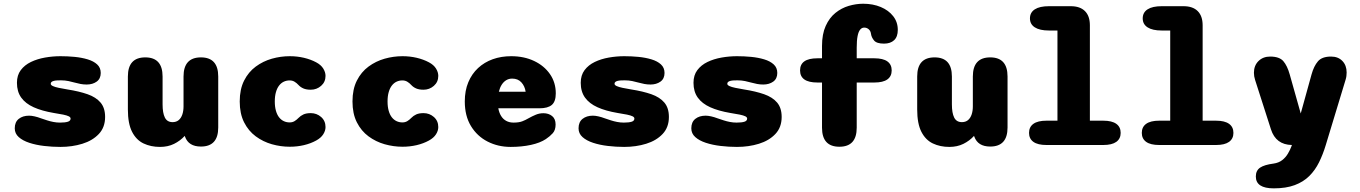

<svg xmlns="http://www.w3.org/2000/svg" viewBox="-20 -796 7468 1054"><path d="M311.5 10.5Q266.5 10.5 222 5.2Q177.5 0 141 -12Q104.5 -24 82.8 -43.5Q61 -63 61 -91.5Q61 -126 83 -143.5Q105 -161 139.5 -161Q153 -161 169.8 -157.2Q186.5 -153.5 205 -146.5Q221 -141 238 -135.5Q255 -130 273 -126.5Q291 -123 309.5 -123Q337.5 -123 352.5 -127.8Q367.5 -132.5 367.5 -145Q367.5 -152.5 357.5 -157.5Q347.5 -162.5 327 -166.8Q306.5 -171 274.5 -176Q210 -187 165 -207.2Q120 -227.5 96.5 -260.2Q73 -293 73 -341.5Q73 -383 94 -411Q115 -439 149.8 -455.8Q184.5 -472.5 227 -480Q269.5 -487.5 312 -487.5Q350.5 -487.5 389.5 -483.8Q428.5 -480 461 -470.2Q493.5 -460.5 513.2 -442.5Q533 -424.5 533 -395.5Q533 -364 510.8 -348Q488.5 -332 456 -332Q438.5 -332 422.5 -335Q406.5 -338 390.5 -342.5Q375 -347 355.8 -351Q336.5 -355 314.5 -355Q303.5 -355 293.5 -354.5Q283.5 -354 275.5 -352Q267.5 -350 263 -346.2Q258.5 -342.5 258.5 -336Q258.5 -329 270.2 -323.5Q282 -318 302.5 -313.8Q323 -309.5 350 -305Q414 -295 460.5 -278.8Q507 -262.5 532 -233Q557 -203.5 557 -154Q557 -97 522.5 -60.5Q488 -24 432.2 -6.8Q376.5 10.5 311.5 10.5Z M777.5 -481Q872.5 -481 872.5 -376V-223Q872.5 -176 885 -150.8Q897.5 -125.5 927.5 -125.5Q947.5 -125.5 960.8 -136.5Q974 -147.5 980.8 -167.2Q987.5 -187 987.5 -212V-376Q987.5 -481 1083 -481Q1178 -481 1178 -376V-96Q1178 8.5 1083 8.5Q1015 8.5 995.5 -46L994 -50Q969.5 -23 935.5 -6.2Q901.5 10.5 858.5 10.5Q808 10.5 768 -8.5Q728 -27.5 705 -72.5Q682 -117.5 682 -195V-376Q682 -481 777.5 -481Z M1570.5 9.5Q1521 9.5 1472.5 -4.2Q1424 -18 1384 -47.5Q1344 -77 1320 -124.5Q1296 -172 1296 -239Q1296 -306 1320 -353.5Q1344 -401 1384 -430.5Q1424 -460 1472.5 -473.8Q1521 -487.5 1570.5 -487.5Q1611 -487.5 1648.2 -478.8Q1685.5 -470 1715.5 -454Q1742 -440 1754.5 -419.8Q1767 -399.5 1767 -379.5Q1767 -346 1742.8 -324.8Q1718.5 -303.5 1686 -303.5Q1661.5 -303.5 1645.5 -310.5Q1629.5 -317.5 1618.5 -329.5Q1609 -340 1597.2 -347.2Q1585.5 -354.5 1570 -354.5Q1552.5 -354.5 1537.8 -347.5Q1523 -340.5 1512 -326.2Q1501 -312 1494.8 -290.2Q1488.5 -268.5 1488.5 -239Q1488.5 -209.5 1494.8 -187.8Q1501 -166 1512 -152Q1523 -138 1537.8 -131Q1552.5 -124 1570 -124Q1585.5 -124 1597.2 -131.2Q1609 -138.5 1618.5 -148.5Q1630 -160.5 1645.8 -167.8Q1661.5 -175 1686 -175Q1718.5 -175 1742.8 -153.8Q1767 -132.5 1767 -98.5Q1767 -78.5 1754.5 -58.8Q1742 -39 1715.5 -24.5Q1685.5 -8 1648.2 0.8Q1611 9.5 1570.5 9.5Z M2189.5 9.5Q2140 9.5 2091.5 -4.2Q2043 -18 2003 -47.5Q1963 -77 1939 -124.5Q1915 -172 1915 -239Q1915 -306 1939 -353.5Q1963 -401 2003 -430.5Q2043 -460 2091.5 -473.8Q2140 -487.5 2189.5 -487.5Q2230 -487.5 2267.2 -478.8Q2304.5 -470 2334.5 -454Q2361 -440 2373.5 -419.8Q2386 -399.5 2386 -379.5Q2386 -346 2361.8 -324.8Q2337.5 -303.5 2305 -303.5Q2280.5 -303.5 2264.5 -310.5Q2248.5 -317.5 2237.5 -329.5Q2228 -340 2216.2 -347.2Q2204.5 -354.5 2189 -354.5Q2171.5 -354.5 2156.8 -347.5Q2142 -340.5 2131 -326.2Q2120 -312 2113.8 -290.2Q2107.5 -268.5 2107.5 -239Q2107.5 -209.5 2113.8 -187.8Q2120 -166 2131 -152Q2142 -138 2156.8 -131Q2171.5 -124 2189 -124Q2204.5 -124 2216.2 -131.2Q2228 -138.5 2237.5 -148.5Q2249 -160.5 2264.8 -167.8Q2280.5 -175 2305 -175Q2337.5 -175 2361.8 -153.8Q2386 -132.5 2386 -98.5Q2386 -78.5 2373.5 -58.8Q2361 -39 2334.5 -24.5Q2304.5 -8 2267.2 0.8Q2230 9.5 2189.5 9.5Z M2783.5 10.5Q2714 10.5 2656.8 -18.8Q2599.5 -48 2565.5 -103.8Q2531.5 -159.5 2531.5 -239Q2531.5 -298.5 2550.8 -344.5Q2570 -390.5 2604.5 -422.5Q2639 -454.5 2685.2 -471Q2731.5 -487.5 2786 -487.5Q2857 -487.5 2912.2 -461.2Q2967.5 -435 2999.2 -389Q3031 -343 3031 -283.5Q3031 -238.5 3009.2 -220Q2987.5 -201.5 2940.5 -201.5H2715.5Q2720 -177 2730.8 -159.5Q2741.5 -142 2758.8 -132.5Q2776 -123 2799 -123Q2828.5 -123 2846.8 -130Q2865 -137 2881 -146.5Q2901.5 -158 2921.2 -166.2Q2941 -174.5 2963 -174.5Q2991.5 -174.5 3010.8 -159Q3030 -143.5 3030 -112.5Q3030 -82 3014.5 -64.8Q2999 -47.5 2976.5 -32.5Q2945 -11.5 2894.2 -0.5Q2843.5 10.5 2783.5 10.5ZM2718.5 -292.5H2865.5Q2861 -323 2842.2 -343.8Q2823.5 -364.5 2791.5 -364.5Q2773.5 -364.5 2759 -355.8Q2744.5 -347 2734.2 -331Q2724 -315 2718.5 -292.5Z M3406.5 10.5Q3361.5 10.5 3317 5.2Q3272.5 0 3236 -12Q3199.5 -24 3177.8 -43.5Q3156 -63 3156 -91.5Q3156 -126 3178 -143.5Q3200 -161 3234.5 -161Q3248 -161 3264.8 -157.2Q3281.5 -153.5 3300 -146.5Q3316 -141 3333 -135.5Q3350 -130 3368 -126.5Q3386 -123 3404.5 -123Q3432.5 -123 3447.5 -127.8Q3462.5 -132.5 3462.5 -145Q3462.5 -152.5 3452.5 -157.5Q3442.5 -162.5 3422 -166.8Q3401.5 -171 3369.5 -176Q3305 -187 3260 -207.2Q3215 -227.5 3191.5 -260.2Q3168 -293 3168 -341.5Q3168 -383 3189 -411Q3210 -439 3244.8 -455.8Q3279.5 -472.5 3322 -480Q3364.5 -487.5 3407 -487.5Q3445.5 -487.5 3484.5 -483.8Q3523.5 -480 3556 -470.2Q3588.5 -460.5 3608.2 -442.5Q3628 -424.5 3628 -395.5Q3628 -364 3605.8 -348Q3583.5 -332 3551 -332Q3533.5 -332 3517.5 -335Q3501.5 -338 3485.5 -342.5Q3470 -347 3450.8 -351Q3431.5 -355 3409.5 -355Q3398.5 -355 3388.5 -354.5Q3378.5 -354 3370.5 -352Q3362.5 -350 3358 -346.2Q3353.5 -342.5 3353.5 -336Q3353.5 -329 3365.2 -323.5Q3377 -318 3397.5 -313.8Q3418 -309.5 3445 -305Q3509 -295 3555.5 -278.8Q3602 -262.5 3627 -233Q3652 -203.5 3652 -154Q3652 -97 3617.5 -60.5Q3583 -24 3527.2 -6.8Q3471.5 10.5 3406.5 10.5Z M4025.5 10.5Q3980.5 10.5 3936 5.2Q3891.5 0 3855 -12Q3818.5 -24 3796.8 -43.5Q3775 -63 3775 -91.5Q3775 -126 3797 -143.5Q3819 -161 3853.5 -161Q3867 -161 3883.8 -157.2Q3900.5 -153.5 3919 -146.5Q3935 -141 3952 -135.5Q3969 -130 3987 -126.5Q4005 -123 4023.5 -123Q4051.5 -123 4066.5 -127.8Q4081.5 -132.5 4081.5 -145Q4081.5 -152.5 4071.5 -157.5Q4061.5 -162.5 4041 -166.8Q4020.5 -171 3988.5 -176Q3924 -187 3879 -207.2Q3834 -227.5 3810.5 -260.2Q3787 -293 3787 -341.5Q3787 -383 3808 -411Q3829 -439 3863.8 -455.8Q3898.5 -472.5 3941 -480Q3983.5 -487.5 4026 -487.5Q4064.5 -487.5 4103.5 -483.8Q4142.5 -480 4175 -470.2Q4207.5 -460.5 4227.2 -442.5Q4247 -424.5 4247 -395.5Q4247 -364 4224.8 -348Q4202.5 -332 4170 -332Q4152.5 -332 4136.5 -335Q4120.5 -338 4104.5 -342.5Q4089 -347 4069.8 -351Q4050.5 -355 4028.5 -355Q4017.5 -355 4007.5 -354.5Q3997.5 -354 3989.5 -352Q3981.5 -350 3977 -346.2Q3972.5 -342.5 3972.5 -336Q3972.5 -329 3984.2 -323.5Q3996 -318 4016.5 -313.8Q4037 -309.5 4064 -305Q4128 -295 4174.5 -278.8Q4221 -262.5 4246 -233Q4271 -203.5 4271 -154Q4271 -97 4236.5 -60.5Q4202 -24 4146.2 -6.8Q4090.5 10.5 4025.5 10.5Z M4467.5 -343Q4372 -343 4372 -409.5Q4372 -476 4467.5 -476H4492.5V-543.5Q4492.5 -609 4512.8 -653.8Q4533 -698.5 4566.2 -725.2Q4599.5 -752 4639.5 -763.8Q4679.5 -775.5 4718.5 -775.5Q4772 -775.5 4815 -757.5Q4858 -739.5 4883.2 -707.2Q4908.5 -675 4908.5 -632Q4908.5 -594 4888.2 -575.2Q4868 -556.5 4833 -556.5Q4792.5 -556.5 4778.2 -573.8Q4764 -591 4761.5 -609.5Q4759.5 -626 4749 -635.2Q4738.5 -644.5 4724 -644.5Q4711 -644.5 4701.8 -633.2Q4692.5 -622 4687.8 -597.8Q4683 -573.5 4683 -534V-476H4779.5Q4827.5 -476 4851.2 -459Q4875 -442 4875 -409.5Q4875 -377 4851.2 -360Q4827.5 -343 4779.5 -343H4683V-95Q4683 9.5 4588 9.5Q4492.5 9.5 4492.5 -95V-343Z M5110.5 -481Q5205.5 -481 5205.5 -376V-223Q5205.5 -176 5218 -150.8Q5230.5 -125.5 5260.5 -125.5Q5280.5 -125.5 5293.8 -136.5Q5307 -147.5 5313.8 -167.2Q5320.5 -187 5320.5 -212V-376Q5320.5 -481 5416 -481Q5511 -481 5511 -376V-96Q5511 8.5 5416 8.5Q5348 8.5 5328.5 -46L5327 -50Q5302.5 -23 5268.5 -6.2Q5234.5 10.5 5191.5 10.5Q5141 10.5 5101 -8.5Q5061 -27.5 5038 -72.5Q5015 -117.5 5015 -195V-376Q5015 -481 5110.5 -481Z M5724.5 0Q5677 0 5653 -17.2Q5629 -34.5 5629 -66.5Q5629 -99 5653 -116.2Q5677 -133.5 5724.5 -133.5H5785V-628.5H5738.5Q5687.5 -628.5 5660.8 -645.8Q5634 -663 5634 -695Q5634 -727.5 5660.8 -744.8Q5687.5 -762 5738.5 -762H5858Q5909 -762 5936 -735Q5963 -708 5963 -657V-133.5H6036.5Q6084 -133.5 6108 -116.2Q6132 -99 6132 -66.5Q6132 -34.5 6108 -17.2Q6084 0 6036.5 0Z M6343.5 0Q6296 0 6272 -17.2Q6248 -34.5 6248 -66.5Q6248 -99 6272 -116.2Q6296 -133.5 6343.5 -133.5H6404V-628.5H6357.5Q6306.5 -628.5 6279.8 -645.8Q6253 -663 6253 -695Q6253 -727.5 6279.8 -744.8Q6306.5 -762 6357.5 -762H6477Q6528 -762 6555 -735Q6582 -708 6582 -657V-133.5H6655.5Q6703 -133.5 6727 -116.2Q6751 -99 6751 -66.5Q6751 -34.5 6727 -17.2Q6703 0 6655.5 0Z M6972.5 238Q6874 238 6874 173Q6874 140 6897.5 124.2Q6921 108.5 6971 102Q6999.5 98 7018.8 83Q7038 68 7050.2 47.2Q7062.5 26.5 7070 6L7072 0Q6984 -1.5 6957 -86L6870 -357Q6863.5 -377 6863.5 -396.5Q6863.5 -436 6888.5 -460.8Q6913.5 -485.5 6952.5 -485.5Q7003 -485.5 7024.8 -460.5Q7046.5 -435.5 7060 -387.5L7120.5 -173L7180 -388Q7192.5 -433 7214.8 -459.2Q7237 -485.5 7287 -485.5Q7326 -485.5 7349.2 -461.2Q7372.5 -437 7372.5 -398Q7372.5 -388.5 7371.2 -378.5Q7370 -368.5 7366.5 -357.5L7258 0Q7242.5 51.5 7221 95Q7199.5 138.5 7167.2 170.5Q7135 202.5 7087.5 220.2Q7040 238 6972.5 238Z"/></svg>

Font: Sono Monospace ExtraBold
Style: Regular
Weight: 800
Version: Version 2.112